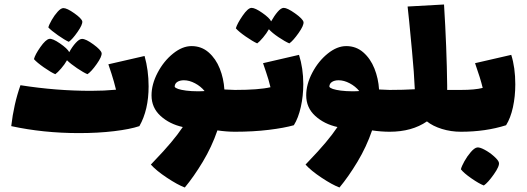

<svg xmlns="http://www.w3.org/2000/svg" viewBox="-20 -586 2342 854"><path d="M641 -202Q641 -97 600 -25Q558 -11 487 -2.5Q416 6 331 6Q173 6 30 -25Q41 -122 71 -207Q229 -182 385 -182Q443 -182 496 -187Q487 -224 476 -258Q465 -292 462 -300L623 -337Q641 -273 641 -202ZM195 -464Q198 -476 210 -497Q222 -518 236.5 -534Q251 -550 262 -550Q278 -550 310.5 -527Q343 -504 346 -491Q348 -477 325 -444Q302 -411 286 -400Q268 -408 238 -429Q208 -450 195 -464ZM369 -256Q352 -263 323 -282.5Q294 -302 278 -318Q268 -300 252 -281.5Q236 -263 226 -256Q207 -264 175.5 -286Q144 -308 131 -323Q136 -343 159.5 -376.5Q183 -410 199 -413Q213 -416 246.5 -393Q280 -370 288 -354Q301 -378 317 -395.5Q333 -413 345 -413Q362 -413 395.5 -388.5Q429 -364 432 -350Q434 -335 410 -301Q386 -267 369 -256Z M1052 -93Q1052 -45 1046 -22.5Q1040 0 1025 0Q988 0 947 -6Q922 67 882 133.5Q842 200 802 248Q770 236 722.5 204.5Q675 173 651 146Q654 142 658.5 138Q663 134 667 129Q751 42 793 -21Q734 -34 694 -70.5Q654 -107 654 -162Q654 -211 681 -262.5Q708 -314 749.5 -347.5Q791 -381 832 -381Q876 -381 908 -353Q940 -325 957.5 -281Q975 -237 978 -188Q1010 -186 1025 -186Q1041 -186 1046.5 -163Q1052 -140 1052 -93ZM808 -183Q832 -180 858 -180Q880 -180 890 -181Q873 -202 847.5 -215.5Q822 -229 798 -229Q780 -229 768.5 -221.5Q757 -214 757 -200Q763 -189 808 -183Z M1329 -212Q1329 -159 1318 -110Q1307 -61 1287 -29Q1245 -17 1176 -8.5Q1107 0 1025 0Q1010 0 1004 -22.5Q998 -45 998 -93Q998 -140 1003.5 -163Q1009 -186 1025 -186Q1132 -186 1183 -198Q1175 -232 1163.5 -265Q1152 -298 1150 -305L1310 -342Q1329 -282 1329 -212ZM1267 -393Q1248 -401 1219 -420.5Q1190 -440 1176 -456Q1166 -438 1150 -419Q1134 -400 1124 -393Q1104 -402 1073 -423.5Q1042 -445 1029 -460Q1035 -481 1059 -516Q1083 -551 1099 -551Q1115 -551 1147 -528.5Q1179 -506 1186 -491Q1200 -516 1215 -533.5Q1230 -551 1242 -551Q1258 -551 1292.5 -526.5Q1327 -502 1330 -488Q1332 -473 1308 -439Q1284 -405 1267 -393Z M1740 -93Q1740 -45 1734 -22.5Q1728 0 1713 0Q1676 0 1635 -6Q1610 67 1570 133.5Q1530 200 1490 248Q1458 236 1410.5 204.5Q1363 173 1339 146Q1342 142 1346.5 138Q1351 134 1355 129Q1439 42 1481 -21Q1422 -34 1382 -70.5Q1342 -107 1342 -162Q1342 -211 1369 -262.5Q1396 -314 1437.5 -347.5Q1479 -381 1520 -381Q1564 -381 1596 -353Q1628 -325 1645.5 -281Q1663 -237 1666 -188Q1698 -186 1713 -186Q1729 -186 1734.5 -163Q1740 -140 1740 -93ZM1496 -183Q1520 -180 1546 -180Q1568 -180 1578 -181Q1561 -202 1535.5 -215.5Q1510 -229 1486 -229Q1468 -229 1456.5 -221.5Q1445 -214 1445 -200Q1451 -189 1496 -183Z M2057 -93Q2057 -45 2051 -22.5Q2045 0 2030 0Q1986 0 1945.5 -12.5Q1905 -25 1879 -46Q1812 0 1713 0Q1698 0 1692 -22.5Q1686 -45 1686 -93Q1686 -140 1691.5 -163Q1697 -186 1713 -186Q1774 -186 1825 -189Q1822 -261 1812.5 -360Q1803 -459 1800 -491Q1797 -513 1793 -557L1955 -566Q1967 -372 1969 -206V-186H2030Q2046 -186 2051.5 -163Q2057 -140 2057 -93Z M2272 -211Q2272 -157 2261.5 -109Q2251 -61 2231 -29Q2140 0 2030 0Q2015 0 2009 -22.5Q2003 -45 2003 -93Q2003 -140 2008.5 -163Q2014 -186 2030 -186Q2093 -186 2127 -195Q2117 -237 2093 -305L2254 -342Q2272 -285 2272 -211ZM2199 137Q2203 152 2176.5 189.5Q2150 227 2132 239Q2111 231 2077 207.5Q2043 184 2030 167Q2033 154 2045.5 131.5Q2058 109 2074 90.5Q2090 72 2102 70Q2113 68 2135.5 80Q2158 92 2177.5 109.5Q2197 127 2199 137Z"/></svg>

Font: Lalezar
Style: Regular
Weight: 400
Designer: Borna Izadpanah
Foundry: Borna Izadpanah
Version: Version 1.003